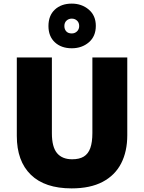

<svg xmlns="http://www.w3.org/2000/svg" viewBox="-20 -1032 797 1062"><path d="M684 -284Q684 -194 650 -128Q616 -62 547.5 -26Q479 10 376 10Q228 10 150.5 -65.5Q73 -141 73 -280V-714H267V-295Q267 -219 295.5 -185Q324 -151 379 -151Q419 -151 443.5 -166Q468 -181 479.5 -213Q491 -245 491 -296V-714H684ZM377 -765Q319 -765 283.5 -798Q248 -831 248 -888Q248 -946 283.5 -979Q319 -1012 377 -1012Q432 -1012 471 -979Q510 -946 510 -889Q510 -831 471.5 -798Q433 -765 377 -765ZM377 -847Q394 -847 406 -858.5Q418 -870 418 -888Q418 -907 406 -918Q394 -929 377 -929Q360 -929 348 -918Q336 -907 336 -888Q336 -870 346.5 -858.5Q357 -847 377 -847Z"/></svg>

Font: Noto Sans Khmer Black
Style: Regular
Weight: 900
Version: Version 2.003